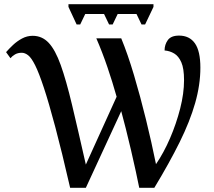

<svg xmlns="http://www.w3.org/2000/svg" viewBox="-20 -897 1022 917"><path d="M346 -780 307 -864V-877H713V-864L673 -780H656L632 -830H542L518 -780H501L477 -830H387L363 -780ZM315 0Q275 -174 244 -290.5Q213 -407 189.5 -478Q166 -549 148 -585Q130 -621 114.5 -633Q99 -645 84 -645Q65 -645 51.5 -637Q38 -629 30 -619L9 -648Q23 -664 42 -682Q61 -700 85 -713Q109 -726 136 -726Q181 -726 212.5 -692.5Q244 -659 270 -586.5Q296 -514 324 -396.5Q352 -279 390 -111L537 -435Q517 -506 493 -576.5Q469 -647 440 -714H559Q590 -639 620 -538Q650 -437 677 -327Q704 -217 725 -113Q762 -167 792 -236.5Q822 -306 840.5 -378.5Q859 -451 859 -514Q859 -570 846 -599.5Q833 -629 812 -641.5Q791 -654 766 -656Q766 -684 781.5 -705.5Q797 -727 835 -727Q885 -727 911 -690Q937 -653 937 -574Q937 -492 912 -404.5Q887 -317 838 -218Q789 -119 717 0H645Q639 -31 628.5 -79Q618 -127 605.5 -181Q593 -235 580.5 -284Q568 -333 559 -366L390 0Z"/></svg>

Font: NotoSerif-Regular
Style: Regular
Weight: 400
Designer: Monotype Design Team
Foundry: Monotype Imaging Inc.
Version: Version 2.007; ttfautohint (v1.8) -l 8 -r 50 -G 200 -x 14 -D